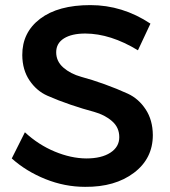

<svg xmlns="http://www.w3.org/2000/svg" viewBox="-20 -725 662 749"><path d="M316.4 -106.9Q376 -106.9 410.6 -129.4Q445.3 -151.9 445.3 -189.9Q445.3 -228 417 -252.4Q389.2 -276.9 347.2 -288.6Q304.7 -299.8 255.9 -316.4Q207 -333 165 -351.6Q123 -370.1 95.2 -411.1Q67.4 -452.1 66.9 -509.8Q66.4 -598.6 136.7 -651.9Q207 -705.1 332.5 -705.1Q458 -705.1 566.9 -632.8L518.1 -528.8Q411.1 -593.8 313 -594.2Q259.8 -594.2 229.5 -575.2Q199.2 -556.2 199.2 -521Q199.2 -485.8 227.1 -461.4Q254.9 -437 296.9 -425.3Q338.9 -414.1 387.7 -396.5Q436.5 -378.9 479 -359.4Q521 -339.8 548.3 -298.3Q575.7 -256.8 576.2 -198.2Q576.2 -106.4 502.4 -50.8Q428.7 4.9 312 3.9Q232.4 3.9 157.2 -26.4Q82 -56.6 25.9 -106.9L77.1 -209Q129.9 -160.2 193.4 -133.8Q256.8 -107.4 316.4 -106.9Z"/></svg>

Font: TruenoRg
Style: Book
Weight: 400
Designer: Julieta Ulanovsky
Foundry: Julieta Ulanovsky
Version: Version 3.001b